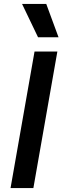

<svg xmlns="http://www.w3.org/2000/svg" viewBox="-20 -964 320 984"><path d="M157 -700H274L151 0H34ZM93 -944H217L280 -773H175Z"/></svg>

Font: Bai Jamjuree SemiBold
Style: Italic
Weight: 600
Italic angle: -10°
Version: Version 1.000; ttfautohint (v1.6)